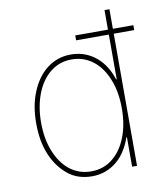

<svg xmlns="http://www.w3.org/2000/svg" viewBox="-83 -796 764 878"><g transform="rotate(-10 299.0 -357.5)"><path d="M89.8 -415.5Q102.6 -447.4 121.1 -473Q139.6 -498.6 163 -516.7Q186.4 -534.8 214.3 -544.4Q242.2 -554 274.1 -554Q308.9 -554 338.4 -543Q367.9 -532 391.3 -512.3Q414.8 -492.5 431.8 -465.4Q448.9 -438.2 458.8 -406.2H461.6V-613.6H309.7V-636.4H461.6V-727.3H484.4V-636.4H579.5V-613.6H484.4V0H461.6V-136.4H458.8Q448.2 -104.8 431.1 -77.6Q414.1 -50.4 390.8 -30.7Q367.5 -11 338.4 0.2Q309.3 11.4 274.1 11.4Q241.8 11.4 213.8 2.3Q185.7 -6.7 162.3 -25.9Q114.7 -65 89.3 -126.8Q63.9 -188.6 63.9 -271.3Q63.9 -354 89.8 -415.5ZM109.4 -138.8Q120.7 -109.4 137.1 -85.8Q153.4 -62.1 174.2 -45.6Q195 -29.1 220.2 -20.2Q245.4 -11.4 274.1 -11.4Q332.4 -11.4 374.3 -45.8Q395.6 -62.9 411.8 -86.3Q427.9 -109.7 439.1 -138.5Q450.3 -167.3 456 -200.8Q461.6 -234.4 461.6 -271.3Q461.6 -347.7 438.9 -404.1Q427.6 -433.6 411.2 -457Q394.9 -480.5 373.9 -497Q353 -513.5 327.9 -522.4Q302.9 -531.2 274.1 -531.2Q217.3 -531.2 174.7 -497.2Q153.4 -480.1 137.1 -456.7Q120.7 -433.2 109.6 -404.3Q98.4 -375.4 92.5 -341.8Q86.6 -308.2 86.6 -271.3Q86.6 -195 109.4 -138.8Z"/></g></svg>

Font: Inter P Thin
Style: Regular
Weight: 100
Designer: Rasmus Andersson
Foundry: rsms
Version: Version 3.018;git-588b23468